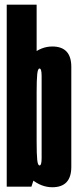

<svg xmlns="http://www.w3.org/2000/svg" viewBox="-20 -805 337 828"><path d="M9 0H115.5L138 -68.5V-785H9ZM205.5 2.5Q287.5 2.5 287.5 -85.2Q287.5 -173 287.5 -301Q287.5 -429 287.5 -516.8Q287.5 -604.5 205.5 -604.5Q158.5 -604.5 116.8 -569.8Q75 -535 75 -455.5L138 -408Q138 -460 140.5 -484.8Q143 -509.5 150.5 -509.5Q159.5 -509.5 159.5 -477.2Q159.5 -445 159.5 -301Q159.5 -154 159.5 -122.8Q159.5 -91.5 150.5 -91.5Q143 -91.5 140.5 -115.8Q138 -140 138 -195L75 -145Q75 -65.5 116.8 -31.5Q158.5 2.5 205.5 2.5Z"/></svg>

Font: Anybody UltraCondensed
Style: Bold
Weight: 700
Width: 1
Version: Version 1.113;gftools[0.9.25]